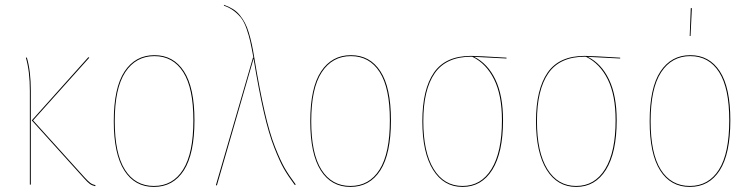

<svg xmlns="http://www.w3.org/2000/svg" viewBox="-20 -752 3058 782"><path d="M343.8 -517.1 114.7 -261.7 324.2 -29.8Q338.9 -13.7 347.7 -7.1Q356.4 -0.5 369.1 2.4L367.7 6.3Q354.5 3.4 345.5 -3.2Q336.4 -9.8 321.8 -26.4L109.4 -261.7L339.8 -519ZM89.4 -517.6Q105.5 -463.4 105.5 -382.8V0H101.6V-382.8Q101.6 -461.4 85.4 -517.1Z M772 -262.2Q772 -125.5 728.8 -58.1Q685.5 9.3 606.9 9.3Q528.8 9.3 486.1 -57.9Q443.4 -125 443.4 -258.3Q443.4 -394.5 487.3 -460.9Q531.2 -527.3 608.9 -527.3Q686.5 -527.3 729.2 -461.4Q772 -395.5 772 -262.2ZM447.3 -258.3Q447.3 -126.5 489 -60.5Q530.8 5.4 606.9 5.4Q683.6 5.4 725.6 -61Q767.6 -127.4 767.6 -262.2Q767.6 -393.6 726.1 -458.5Q684.6 -523.4 608.9 -523.4Q533.2 -523.4 490.2 -458Q447.3 -392.6 447.3 -258.3Z M892.1 -732.4Q912.6 -725.1 928.7 -715.1Q944.8 -705.1 956.8 -690.2Q968.8 -675.3 977.5 -658.9Q986.3 -642.6 993.4 -618.9Q1000.5 -595.2 1005.6 -571.8Q1010.7 -548.3 1016.1 -514.6Q1037.6 -385.7 1057.9 -297.6Q1078.1 -209.5 1100.3 -153.3Q1122.6 -97.2 1139.4 -67.9Q1156.2 -38.6 1184.6 -0.5L1180.7 1.5Q1152.3 -36.6 1135.7 -65.7Q1119.1 -94.7 1096.9 -151.1Q1074.7 -207.5 1054.4 -295.7Q1034.2 -383.8 1012.7 -513.2L863.3 3.4L859.4 2L1010.3 -517.1H1012.2Q1004.9 -557.6 999.3 -582.5Q993.7 -607.4 984.6 -633.8Q975.6 -660.2 963.9 -676.3Q952.1 -692.4 934.3 -706.3Q916.5 -720.2 892.1 -729Z M1572.3 -262.2Q1572.3 -125.5 1529.1 -58.1Q1485.8 9.3 1407.2 9.3Q1329.1 9.3 1286.4 -57.9Q1243.7 -125 1243.7 -258.3Q1243.7 -394.5 1287.6 -460.9Q1331.5 -527.3 1409.2 -527.3Q1486.8 -527.3 1529.5 -461.4Q1572.3 -395.5 1572.3 -262.2ZM1247.6 -258.3Q1247.6 -126.5 1289.3 -60.5Q1331.1 5.4 1407.2 5.4Q1483.9 5.4 1525.9 -61Q1567.9 -127.4 1567.9 -262.2Q1567.9 -393.6 1526.4 -458.5Q1484.9 -523.4 1409.2 -523.4Q1333.5 -523.4 1290.5 -458Q1247.6 -392.6 1247.6 -258.3Z M2043 -517.1V-513.7L1911.1 -520.5Q1966.3 -493.2 1997.6 -428.2Q2028.8 -363.3 2028.8 -262.2Q2028.8 -130.4 1985.1 -60.5Q1941.4 9.3 1863.8 9.3Q1787.1 9.3 1743.7 -60.5Q1700.2 -130.4 1700.2 -258.3Q1700.2 -387.7 1747.3 -456.1Q1794.4 -524.4 1898.4 -524.4Q1924.8 -524.4 2043 -517.1ZM2024.4 -262.2Q2024.4 -363.8 1992.7 -428.2Q1960.9 -492.7 1904.3 -520.5L1899.4 -521Q1797.4 -521 1750.7 -453.9Q1704.1 -386.7 1704.1 -258.3Q1704.1 -132.3 1746.3 -63.5Q1788.6 5.4 1863.8 5.4Q1939.5 5.4 1981.9 -63.7Q2024.4 -132.8 2024.4 -262.2Z M2505.9 -517.1V-513.7L2374 -520.5Q2429.2 -493.2 2460.4 -428.2Q2491.7 -363.3 2491.7 -262.2Q2491.7 -130.4 2448 -60.5Q2404.3 9.3 2326.7 9.3Q2250 9.3 2206.5 -60.5Q2163.1 -130.4 2163.1 -258.3Q2163.1 -387.7 2210.2 -456.1Q2257.3 -524.4 2361.3 -524.4Q2387.7 -524.4 2505.9 -517.1ZM2487.3 -262.2Q2487.3 -363.8 2455.6 -428.2Q2423.8 -492.7 2367.2 -520.5L2362.3 -521Q2260.3 -521 2213.6 -453.9Q2167 -386.7 2167 -258.3Q2167 -132.3 2209.2 -63.5Q2251.5 5.4 2326.7 5.4Q2402.3 5.4 2444.8 -63.7Q2487.3 -132.8 2487.3 -262.2Z M2793.5 -718.8H2797.9L2792.5 -605.5H2789.1ZM2954.6 -262.2Q2954.6 -125.5 2911.4 -58.1Q2868.2 9.3 2789.6 9.3Q2711.4 9.3 2668.7 -57.9Q2626 -125 2626 -258.3Q2626 -394.5 2669.9 -460.9Q2713.9 -527.3 2791.5 -527.3Q2869.1 -527.3 2911.9 -461.4Q2954.6 -395.5 2954.6 -262.2ZM2629.9 -258.3Q2629.9 -126.5 2671.6 -60.5Q2713.4 5.4 2789.6 5.4Q2866.2 5.4 2908.2 -61Q2950.2 -127.4 2950.2 -262.2Q2950.2 -393.6 2908.7 -458.5Q2867.2 -523.4 2791.5 -523.4Q2715.8 -523.4 2672.9 -458Q2629.9 -392.6 2629.9 -258.3Z"/></svg>

Font: Fira Sans Compressed Four
Style: Regular
Weight: 100
Width: 1
Designer: Carrois Corporate & Edenspiekermann AG
Foundry: Carrois Corporate GbR & Edenspiekermann AG
Version: Version 4.203;PS 004.203;hotconv 1.0.88;makeotf.lib2.5.64775